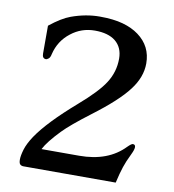

<svg xmlns="http://www.w3.org/2000/svg" viewBox="-86 -852 839 928"><g transform="rotate(10 334.0 -388.5)"><path d="M593.3 -197.8Q606 -197.8 606 -184.6Q606 -172.4 594.7 -149.2Q583.5 -126 577.1 -110.8Q570.8 -95.7 565.4 -79.6Q555.2 -49.3 543.9 0H90.8Q81.5 0 75 -5.6Q68.4 -11.2 68.4 -30Q68.4 -48.8 77.6 -79.6Q86.9 -110.4 112.3 -148.4Q166 -228 297.9 -342.8Q388.2 -420.9 420.9 -472.7Q456.1 -527.3 456.1 -592.3Q456.1 -647.5 418.9 -677.7Q383.3 -706.1 317.9 -706.1Q252 -706.1 201.2 -666Q147.9 -625 131.8 -558.1Q128.4 -540.5 120.4 -534.7Q112.3 -528.8 108.9 -528.8Q89.8 -528.8 89.8 -552.7V-689.9Q146.5 -735.4 189.5 -751Q260.7 -776.9 328.9 -776.9Q397 -776.9 443.1 -763.9Q489.3 -751 521.5 -727.1Q589.4 -677.2 589.4 -592.3Q589.4 -525.4 541 -461.9Q492.2 -396.5 370.6 -305.2Q277.8 -234.9 240.2 -195.8Q182.1 -135.7 162.6 -97.2H347.2Q489.3 -97.2 568.8 -180.2Q586.4 -197.8 593.3 -197.8Z"/></g></svg>

Font: Stoke
Style: Regular
Weight: 400
Designer: Nicole Fally
Foundry: Nicole Fally
Version: Version 1.002